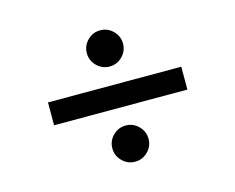

<svg xmlns="http://www.w3.org/2000/svg" viewBox="-97 -868 1194 974"><g transform="rotate(-15 500.0 -381.0)"><path d="M500 -726Q539 -726 567 -698Q595 -670 595 -631Q595 -592 567 -564Q539 -536 500 -536Q461 -536 433 -564Q405 -592 405 -631Q405 -670 433 -698Q461 -726 500 -726ZM850 -441V-321H150V-441ZM500 -226Q539 -226 567 -198Q595 -170 595 -131Q595 -92 567 -64Q539 -36 500 -36Q461 -36 433 -64Q405 -92 405 -131Q405 -170 433 -198Q461 -226 500 -226Z"/></g></svg>

Font: Noto Sans TC Thin Black
Style: Regular
Weight: 900
Version: Version 2.004-H2;hotconv 1.0.118;makeotfexe 2.5.65603